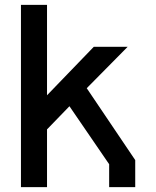

<svg xmlns="http://www.w3.org/2000/svg" viewBox="-20 -768 640 788"><path d="M66 -748V0H173V-237L265 -332L428 -94V0H535V-111L336 -406L504 -576H365L173 -377V-748Z"/></svg>

Font: Kode Mono SemiBold
Style: Regular
Weight: 600
Monospace: yes
Designer: Isa Ozler
Foundry: Kadena LLC
Version: Version 1.206;gftools[0.9.28]